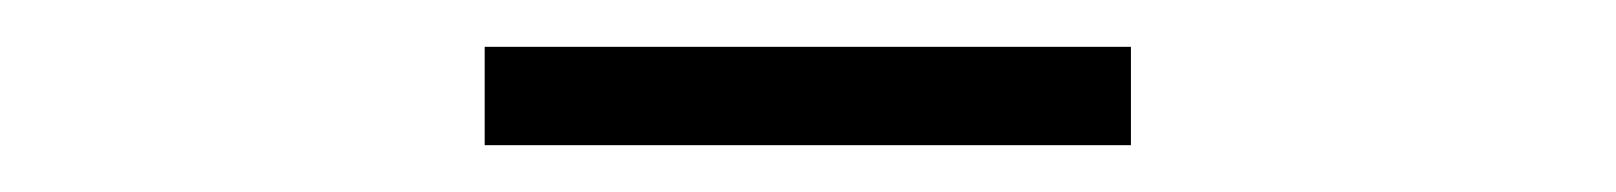

<svg xmlns="http://www.w3.org/2000/svg" viewBox="-20 -352 690 82"><path d="M187 -290V-332H463V-290Z"/></svg>

Font: Azeret Mono Thin
Style: Regular
Weight: 100
Designer: Martin Vácha
Foundry: Displaay
Version: Version 1.002